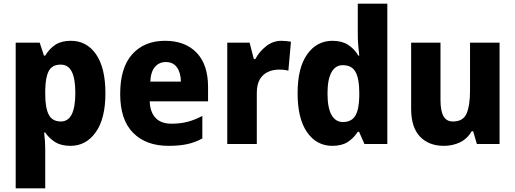

<svg xmlns="http://www.w3.org/2000/svg" viewBox="-20 -780 2791 1040"><path d="M364 -559Q450 -559 500.5 -485.5Q551 -412 551 -275Q551 -137 498.5 -63.5Q446 10 362 10Q311 10 278.5 -10.5Q246 -31 225 -62H219Q222 -38 223.5 -15.5Q225 7 225 28V240H65V-549H195L218 -479H225Q248 -517 280.5 -538Q313 -559 364 -559ZM309 -430Q263 -430 244.5 -396Q226 -362 225 -291V-270Q225 -196 244 -159Q263 -122 310 -122Q388 -122 388 -276Q388 -355 368.5 -392.5Q349 -430 309 -430Z M874 -559Q983 -559 1045 -494.5Q1107 -430 1107 -309V-231H791Q793 -173 822.5 -141.5Q852 -110 909 -110Q956 -110 995 -120Q1034 -130 1076 -152V-30Q1038 -9 995 0.5Q952 10 893 10Q771 10 701 -60.5Q631 -131 631 -271Q631 -414 696.5 -486.5Q762 -559 874 -559ZM878 -444Q843 -444 820 -418.5Q797 -393 794 -338H960Q959 -386 938.5 -415Q918 -444 878 -444Z M1505 -559Q1517 -559 1531 -557.5Q1545 -556 1556 -554L1542 -397Q1523 -403 1491 -403Q1459 -403 1431.5 -390.5Q1404 -378 1387.5 -350.5Q1371 -323 1371 -276V0H1211V-549H1332L1355 -460H1363Q1383 -499 1420.5 -529Q1458 -559 1505 -559Z M1780 10Q1695 10 1643.5 -63.5Q1592 -137 1592 -275Q1592 -413 1644 -486Q1696 -559 1781 -559Q1831 -559 1865 -537.5Q1899 -516 1921 -479H1926Q1923 -503 1920.5 -533Q1918 -563 1918 -590V-760H2078V0H1954L1925 -66H1918Q1895 -31 1863 -10.5Q1831 10 1780 10ZM1837 -119Q1884 -119 1904.5 -153Q1925 -187 1926 -258V-280Q1926 -353 1906 -390Q1886 -427 1836 -427Q1797 -427 1775.5 -388.5Q1754 -350 1754 -274Q1754 -195 1776 -157Q1798 -119 1837 -119Z M2686 -549V0H2563L2543 -69H2535Q2511 -28 2471.5 -9Q2432 10 2384 10Q2303 10 2255 -40Q2207 -90 2207 -191V-549H2366V-238Q2366 -180 2382 -151Q2398 -122 2433 -122Q2489 -122 2507.5 -165.5Q2526 -209 2526 -290V-549Z"/></svg>

Font: Noto Sans SemiCondensed ExtraBold
Style: Regular
Weight: 800
Width: 4
Designer: Monotype Design Team
Foundry: Monotype Imaging Inc.
Version: Version 2.013; ttfautohint (v1.8.4.7-5d5b)